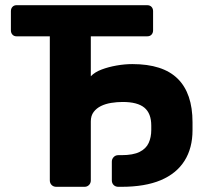

<svg xmlns="http://www.w3.org/2000/svg" viewBox="-20 -720 797 740"><path d="M197 0Q186 0 179 -7Q172 -14 172 -25V-580H44Q34 -580 28 -586.5Q22 -593 22 -603V-677Q22 -687 28 -693.5Q34 -700 44 -700H547Q558 -700 564 -693.5Q570 -687 570 -677V-603Q570 -593 564 -586.5Q558 -580 547 -580H330V-426Q345 -442 371.5 -452Q398 -462 429.5 -467.5Q461 -473 490 -473Q608 -473 665 -416.5Q722 -360 722 -249V-218Q722 -149 691 -100Q660 -51 599.5 -25.5Q539 0 448 0H436Q425 0 418 -7Q411 -14 411 -25V-97Q411 -107 418 -114.5Q425 -122 436 -122H448Q493 -122 518 -134.5Q543 -147 553 -169Q563 -191 563 -219V-236Q563 -283 536.5 -305Q510 -327 453 -327Q431 -327 409 -323.5Q387 -320 369.5 -311.5Q352 -303 341 -288.5Q330 -274 330 -252V-25Q330 -14 323 -7Q316 0 306 0Z"/></svg>

Font: Rubik SemiBold
Style: Regular
Weight: 600
Designer: Hubert and Fischer
Foundry: Hubert and Fischer
Version: Version 2.300;gftools[0.9.30]